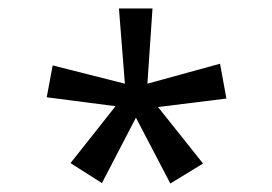

<svg xmlns="http://www.w3.org/2000/svg" viewBox="-20 -766 640 452"><path d="M381 -334 300 -489 220 -335 146 -382 252 -516 90 -537 104 -612 274 -569 260 -746H339L327 -569L498 -616L513 -534L352 -514L458 -381Z"/></svg>

Font: Noto Sans Mono
Style: Regular
Weight: 400
Designer: Monotype Design Team
Foundry: Monotype Imaging Inc.
Version: Version 2.014